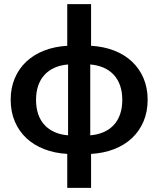

<svg xmlns="http://www.w3.org/2000/svg" viewBox="-20 -743 771 935"><path d="M423.5 -723V-520Q485 -516.5 535.8 -496.8Q586.5 -477 622.8 -443Q659 -409 679 -362Q699 -315 699 -257.5Q699 -199 679 -151.8Q659 -104.5 622.8 -70.5Q586.5 -36.5 535.8 -16.8Q485 3 423.5 6.5V172H307.5V6.5Q246 3 195.2 -16.8Q144.5 -36.5 108.2 -70.5Q72 -104.5 52 -151.8Q32 -199 32 -257.5Q32 -315 52 -362Q72 -409 108.2 -443Q144.5 -477 195.2 -496.8Q246 -516.5 307.5 -520V-723ZM575.5 -256.5Q575.5 -295 565 -325.8Q554.5 -356.5 534.2 -378.5Q514 -400.5 485 -413.2Q456 -426 419.5 -429V-84Q456 -87 485 -99.8Q514 -112.5 534.2 -134.5Q554.5 -156.5 565 -187.2Q575.5 -218 575.5 -256.5ZM155.5 -256.5Q155.5 -218 166 -187.2Q176.5 -156.5 196.8 -134.5Q217 -112.5 245.8 -99.8Q274.5 -87 311.5 -84V-429Q274.5 -426 245.8 -413.2Q217 -400.5 196.8 -378.5Q176.5 -356.5 166 -325.8Q155.5 -295 155.5 -256.5Z"/></svg>

Font: Lato
Style: Bold
Weight: 700
Designer: Lukasz Dziedzic
Foundry: tyPoland Lukasz Dziedzic
Version: Version 2.007; 2014-02-27